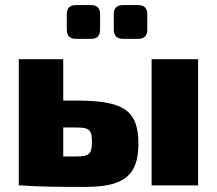

<svg xmlns="http://www.w3.org/2000/svg" viewBox="-20 -730 854 756"><path d="M279 -577H338C363 -577 374 -589 374 -614V-674C374 -698 363 -710 338 -710H279C255 -710 243 -698 243 -674V-614C243 -589 255 -577 279 -577ZM524 -710H465C440 -710 428 -698 428 -674V-614C428 -589 440 -577 465 -577H524C548 -577 560 -589 560 -614V-674C560 -698 548 -710 524 -710ZM281 -334H229V-497H54V0H59C134 5 198 6 313 6C460 6 525 -32 525 -164C525 -296 466 -334 281 -334ZM577 -497V0H760V-497ZM281 -114H229V-228H281C332 -228 342 -218 342 -171C342 -124 331 -114 281 -114Z"/></svg>

Font: Exo 2 Extra Bold
Style: Regular
Weight: 800
Designer: Natanael Gama
Version: Version 1.001;PS 001.001;hotconv 1.0.88;makeotf.lib2.5.64775